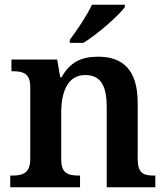

<svg xmlns="http://www.w3.org/2000/svg" viewBox="-20 -786 699 806"><path d="M273 -619V-606H330C389 -642 479 -721 504 -756V-766H366C345 -721 302 -657 273 -619ZM23 0H316V-49H311C267 -49 237 -58 237 -115V-313C237 -397 262 -471 338 -471C406 -471 428 -421 428 -335V0H632V-49H627C582 -49 558 -58 558 -120V-354C558 -490 498 -548 392 -548C320 -548 273 -524 238 -461H233L220 -536H28V-487H33C77 -487 107 -478 107 -421V-119C107 -58 75 -49 30 -49H23Z"/></svg>

Font: Noto Serif Georgian SemiBold
Style: Regular
Weight: 600
Designer: Monotype Design Team, Akaki Razmadze
Foundry: Google LLC
Version: Version 2.003